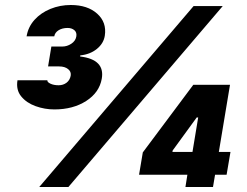

<svg xmlns="http://www.w3.org/2000/svg" viewBox="-20 -752 992 772"><path d="M198.7 -312Q159.7 -312 123 -325.2Q86.4 -338.4 65.2 -364.5Q43.9 -390.6 50.3 -429.2H170.4Q169.4 -421.9 182.9 -415.5Q196.3 -409.2 215.8 -409.2Q233.9 -409.2 247.3 -419.2Q260.7 -429.2 264.2 -447.3Q267.1 -463.4 253.9 -474.1Q240.7 -484.9 217.8 -484.9H173.3L186.5 -564.9H231Q249.5 -564.9 266.4 -575.9Q283.2 -586.9 286.6 -604Q290 -621.1 279.3 -630.4Q268.6 -639.6 252 -639.6Q230.5 -639.6 215.6 -630.4Q200.7 -621.1 198.2 -606H86.9Q93.3 -644 118.9 -672.4Q144.5 -700.7 182.9 -716.3Q221.2 -731.9 264.6 -731.9Q332 -731.9 370.8 -697Q409.7 -662.1 401.4 -608.4Q396.5 -577.1 369.4 -555.2Q342.3 -533.2 302.7 -529.3L302.2 -524.9Q402.8 -512.7 389.2 -435.5Q379.4 -379.9 326.4 -345.9Q273.4 -312 198.7 -312ZM137.7 0 758.3 -727.5H875.5L254.9 0ZM539.1 -49.3 554.2 -139.2 757.3 -411.1H904.8L859.9 -141.1H906.7L891.1 -49.3H844.7L836.4 0H725.6L733.4 -49.3ZM753.9 -141.1 776.9 -279.8H771L674.3 -147L673.3 -141.1Z"/></svg>

Font: Inter Black
Style: Italic
Weight: 900
Italic angle: -9.39999°
Designer: Rasmus Andersson
Foundry: rsms
Version: Version 4.000;git-a52131595